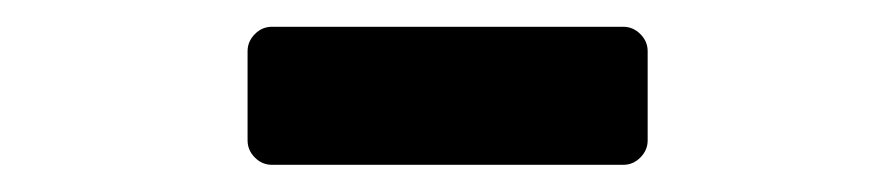

<svg xmlns="http://www.w3.org/2000/svg" viewBox="-20 -721 658 142"><path d="M181.2 -599.1Q173.8 -599.1 168.5 -604.5Q163.1 -609.9 163.1 -617.2V-683.1Q163.1 -690.4 168.5 -695.8Q173.8 -701.2 181.2 -701.2H440.9Q448.2 -701.2 453.6 -695.8Q459 -690.4 459 -683.1V-617.2Q459 -609.9 453.6 -604.5Q448.2 -599.1 440.9 -599.1Z"/></svg>

Font: Fragment Mono
Style: Bold
Weight: 700
Designer: Wei Huang based on Nimbus Sans by URW Studio, based on Helvetica by Max Miedinger.
Foundry: Wei Huang
Version: Version 1.011